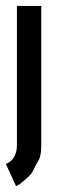

<svg xmlns="http://www.w3.org/2000/svg" viewBox="-20 -633 199 647"><path d="M37 -613H119V-143Q119 -107 109.5 -92Q100 -77 89 -53Q85 -45 64 -27Q49 -14 44 -11Q38 -7 34 -6L0 -80L9 -85Q20 -91 28 -105Q37 -121 37 -143Z"/></svg>

Font: Satisfactory Mid
Style: Regular
Weight: 400
Designer: Sadat Fauzi
Foundry: Intuisi Creative
Version: Version 001.000